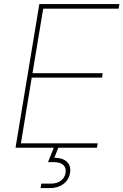

<svg xmlns="http://www.w3.org/2000/svg" viewBox="-20 -748 624 972"><path d="M58.6 0 179.2 -727.5H584.5L580.6 -704.1H198.7L144.5 -377.4H500L496.6 -355H140.6L85.9 -22.5H474.6L470.7 0ZM185.5 204.1 189 181.6H236.8Q268.1 181.6 287.8 167.2Q307.6 152.8 312 127.4Q315.9 102.5 301 87.6Q286.1 72.8 251.5 72.8H223.1L255.9 -9.3H272.9L275.4 0L254.9 50.3Q298.3 51.3 319.3 71.8Q340.3 92.3 334.5 127.4Q328.6 162.6 301.3 183.3Q273.9 204.1 233.4 204.1Z"/></svg>

Font: Inter 20pt Thin
Style: Italic
Weight: 250
Italic angle: -9.3988°
Version: Version 4.001;git-66647c0bb